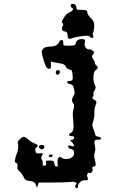

<svg xmlns="http://www.w3.org/2000/svg" viewBox="-20 -729 611 1013"><path d="M359 -708Q361 -709 365 -709Q372 -709 377.5 -703.5Q383 -698 383 -691Q383 -681 386 -679Q389 -677 407 -677Q428 -677 434.5 -674.5Q441 -672 441 -662Q441 -652 460 -633Q477 -616 477 -598V-587Q475 -562 470 -554Q467 -550 471.5 -540Q476 -530 469 -530Q461 -527 454 -535Q449 -541 440 -541Q432 -541 409 -538Q379 -534 359 -527Q353 -524 348 -524Q337 -524 337 -538Q337 -563 322 -563Q307 -563 307 -581Q307 -588 311 -592Q317 -598 310 -607Q306 -611 306 -614Q306 -618 317 -635Q329 -656 343 -662Q365 -671 365 -681Q365 -686 361 -687Q354 -691 353 -698.5Q352 -706 359 -708ZM391 -518Q399 -523 411 -523Q425 -523 428 -517Q430 -510 427 -501Q426 -499 426 -495Q426 -486 432.5 -477.5Q439 -469 447 -469Q457 -469 466.5 -463.5Q476 -458 476 -453Q476 -446 469 -439Q461 -431 471 -418Q481 -404 481 -398Q481 -389 488 -384Q504 -371 485 -359Q473 -351 473 -318Q473 -296 480 -282Q485 -270 485 -267Q485 -262 479 -253Q471 -241 473 -232Q476 -225 470 -217Q464 -209 469 -208Q470 -208 472.5 -206Q475 -204 478 -202Q481 -200 483 -199Q489 -194 489 -190Q489 -186 483 -170Q478 -157 478 -140V-124Q478 -110 473 -94Q467 -76 467 -69Q467 -62 473 -49Q479 -33 482 -20Q484 -9 498 -8Q513 -6 513 2Q513 8 501 8H497H493Q478 8 478 22Q478 29 481 41Q483 53 483 57Q483 66 480 75Q477 84 477 91Q477 102 481 115Q485 135 485 138Q485 150 473 150Q465 150 468 162V164L469 166Q469 173 465 178.5Q461 184 456 184Q453 184 452 183Q451 182 449 182Q445 182 442 187Q439 192 439 197Q439 199 441 205Q446 215 443 219.5Q440 224 430 222H426Q414 222 403 231.5Q392 241 392 252Q392 264 384 264Q377 264 377 254Q377 244 382 244Q388 244 382 236Q374 228 353 231Q317 234 257 234H185Q183 238 179.5 248Q176 258 175 262L170 248Q166 236 158.5 231.5Q151 227 132 225Q120 224 114.5 219.5Q109 215 103 202Q95 185 81 173Q69 164 72 150Q75 135 65 130Q58 128 58 121Q58 118 60 111.5Q62 105 62 101Q62 96 67 86Q76 66 76 40Q76 30 74 28Q69 22 83 7Q97 -7 105 -7Q114 -7 128 6Q146 22 161 27Q179 33 179 41Q179 45 171 50Q164 54 167 68Q169 77 172.5 79Q176 81 186 80Q191 79 198 79Q206 79 206 83Q206 85 201 93Q194 104 201 114Q207 122 205 134Q204 141 205.5 143Q207 145 214 145Q221 145 222.5 142.5Q224 140 223 131Q222 121 224.5 119.5Q227 118 243 118Q266 118 266 128Q266 150 281 150Q287 150 284 133Q282 116 287 106Q290 101 292 99.5Q294 98 297 99Q300 100 307 104Q316 110 330 110Q353 110 365 96Q371 89 371 80Q371 59 354 57Q349 57 344.5 53Q340 49 339.5 45Q339 41 342 39Q343 38 348.5 38.5Q354 39 357 41Q363 44 365 44Q370 44 370 39Q370 32 362 24L350 11L361 8Q371 5 371 -2Q371 -11 358 -11Q344 -11 344 -18Q344 -24 354 -28Q367 -34 368 -60V-71Q368 -81 366 -98Q364 -115 364 -124Q364 -142 369 -158Q374 -176 366 -185Q360 -191 360 -200Q360 -212 371 -229Q374 -234 374 -241Q374 -245 371.5 -253.5Q369 -262 368 -268Q366 -282 350 -285Q335 -288 335 -296Q335 -302 345 -302H347H351Q364 -302 364 -319Q364 -321 363.5 -326Q363 -331 363 -334Q361 -351 359 -355.5Q357 -360 347 -362Q333 -364 327 -378Q320 -393 295 -395Q269 -399 259 -402Q252 -404 250 -403Q248 -402 248 -396Q249 -390 249 -381Q249 -366 240 -366H238Q229 -368 224 -375.5Q219 -383 209 -415Q200 -445 200 -454Q200 -461 208 -472Q218 -483 240 -483Q282 -483 292 -507Q297 -518 305 -518Q314 -518 314 -505V-496Q314 -490 319 -489Q324 -488 344 -488Q366 -488 372 -490Q378 -492 380 -501Q382 -513 391 -518ZM275 -352Q277 -358 284.5 -359Q292 -360 295 -355Q298 -350 294 -342.5Q290 -335 285 -335Q278 -335 275.5 -340Q273 -345 275 -352ZM186 42Q190 36 202 36Q214 36 214 46Q214 55 205 58Q198 61 190.5 54.5Q183 48 186 42ZM249 86Q260 86 257 94Q254 99 247 100Q238 102 238 94Q238 86 249 86Z"/></svg>

Font: Senatorium Sm3
Style: Regular
Weight: 400
Designer: crossinguard
Version: Version 001.006